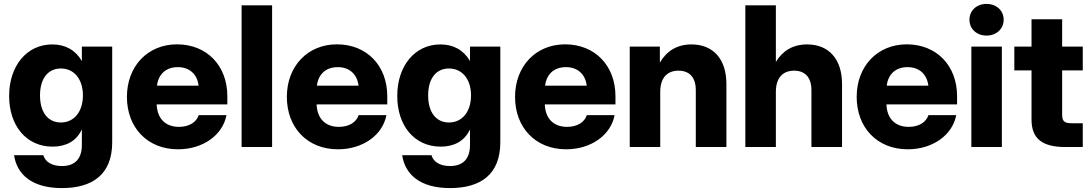

<svg xmlns="http://www.w3.org/2000/svg" viewBox="-20 -755 5602 986"><path d="M297.9 210.9C454.1 210.9 556.2 141.6 556.2 -24.4V-515.6H400.4V-442.4H399.9C367.2 -498 315.4 -526.9 248.5 -526.9C117.2 -526.9 26.9 -416.5 26.9 -262.2C26.9 -109.9 114.7 -2 250 -2C317.4 -2 371.1 -28.8 399.9 -89.4H400.4V-10.3C400.4 61 364.3 97.7 297.9 97.7C247.6 97.7 212.4 77.1 202.6 42H52.2C66.9 141.6 145 210.9 297.9 210.9ZM292.5 -126C227.1 -126 185.5 -177.2 185.5 -265.1C185.5 -352.5 227.1 -403.3 292.5 -403.3C359.9 -403.3 405.8 -349.1 405.8 -265.1C405.8 -180.7 359.9 -126 292.5 -126Z M894 11.7C1021.5 11.7 1123.5 -60.5 1143.1 -163.6H1000.5C988.3 -127 951.2 -103.5 898.9 -103.5C828.1 -103.5 787.1 -147.9 784.7 -218.8H1147.5V-261.2C1147.5 -417.5 1042.5 -527.3 889.2 -527.3C738.3 -527.3 631.8 -415 631.8 -257.3C631.8 -100.6 736.3 11.7 894 11.7ZM786.1 -314.9C793.5 -374.5 832.5 -410.2 893.1 -410.2C953.1 -410.2 992.7 -374.5 1000 -314.9Z M1377.4 -727.5H1220.7V0H1377.4Z M1715.3 11.7C1842.8 11.7 1944.8 -60.5 1964.4 -163.6H1821.8C1809.6 -127 1772.5 -103.5 1720.2 -103.5C1649.4 -103.5 1608.4 -147.9 1606 -218.8H1968.8V-261.2C1968.8 -417.5 1863.8 -527.3 1710.4 -527.3C1559.6 -527.3 1453.1 -415 1453.1 -257.3C1453.1 -100.6 1557.6 11.7 1715.3 11.7ZM1607.4 -314.9C1614.7 -374.5 1653.8 -410.2 1714.4 -410.2C1774.4 -410.2 1814 -374.5 1821.3 -314.9Z M2291 210.9C2447.3 210.9 2549.3 141.6 2549.3 -24.4V-515.6H2393.6V-442.4H2393.1C2360.4 -498 2308.6 -526.9 2241.7 -526.9C2110.4 -526.9 2020 -416.5 2020 -262.2C2020 -109.9 2107.9 -2 2243.2 -2C2310.5 -2 2364.3 -28.8 2393.1 -89.4H2393.6V-10.3C2393.6 61 2357.4 97.7 2291 97.7C2240.7 97.7 2205.6 77.1 2195.8 42H2045.4C2060.1 141.6 2138.2 210.9 2291 210.9ZM2285.6 -126C2220.2 -126 2178.7 -177.2 2178.7 -265.1C2178.7 -352.5 2220.2 -403.3 2285.6 -403.3C2353 -403.3 2398.9 -349.1 2398.9 -265.1C2398.9 -180.7 2353 -126 2285.6 -126Z M2887.2 11.7C3014.6 11.7 3116.7 -60.5 3136.2 -163.6H2993.7C2981.4 -127 2944.3 -103.5 2892.1 -103.5C2821.3 -103.5 2780.3 -147.9 2777.8 -218.8H3140.6V-261.2C3140.6 -417.5 3035.6 -527.3 2882.3 -527.3C2731.4 -527.3 2625 -415 2625 -257.3C2625 -100.6 2729.5 11.7 2887.2 11.7ZM2779.3 -314.9C2786.6 -374.5 2825.7 -410.2 2886.2 -410.2C2946.3 -410.2 2985.8 -374.5 2993.2 -314.9Z M3370.6 -283.2C3370.6 -357.9 3408.7 -392.1 3464.4 -392.1C3521 -392.1 3553.2 -356.9 3553.2 -292.5V0H3710.4V-323.7C3710.4 -452.1 3642.1 -526.9 3531.2 -526.9C3455.6 -526.9 3403.3 -492.2 3368.7 -433.6V-515.6H3213.9V0H3370.6Z M3964.4 -283.2C3964.4 -357.9 4002.4 -392.1 4058.1 -392.1C4114.7 -392.1 4147 -356.9 4147 -292.5V0H4304.2V-323.7C4304.2 -452.1 4235.8 -526.9 4125 -526.9C4050.8 -526.9 3999 -493.7 3964.4 -437V-727.5H3807.6V0H3964.4Z M4641.6 11.7C4769 11.7 4871.1 -60.5 4890.6 -163.6H4748C4735.8 -127 4698.7 -103.5 4646.5 -103.5C4575.7 -103.5 4534.7 -147.9 4532.2 -218.8H4895V-261.2C4895 -417.5 4790 -527.3 4636.7 -527.3C4485.8 -527.3 4379.4 -415 4379.4 -257.3C4379.4 -100.6 4483.9 11.7 4641.6 11.7ZM4533.7 -314.9C4541 -374.5 4580.1 -410.2 4640.6 -410.2C4700.7 -410.2 4740.2 -374.5 4747.6 -314.9Z M4968.3 0H5125V-515.6H4968.3ZM5046.4 -572.3C5097.2 -572.3 5134.3 -606.9 5134.3 -653.8C5134.3 -700.7 5097.2 -734.9 5046.4 -734.9C4995.1 -734.9 4958.5 -700.7 4958.5 -653.8C4958.5 -606.9 4995.1 -572.3 5046.4 -572.3Z M5277.3 -656.2V-515.6H5189V-393.6H5277.3V-141.1C5277.3 -43.9 5331.1 0 5450.7 0H5540.5V-122.1H5483.4C5445.3 -122.1 5434.6 -132.8 5434.6 -167V-393.6H5540.5V-515.6H5434.6V-656.2Z"/></svg>

Font: Raveo Display
Style: Bold
Weight: 700
Designer: Jakub Foglar, Rasmus Andersson (Inter)
Foundry: Jakubfoglar.com
Version: Version 1.100;Glyphs 3.2.3 (3260)